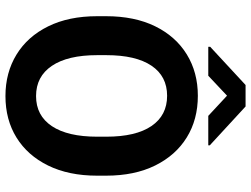

<svg xmlns="http://www.w3.org/2000/svg" viewBox="-132 -810 952 729"><g transform="rotate(90 344.5 -446.0)"><path d="M647.5 -372.1V-338.4Q647.5 -230.5 609.1 -152.3Q570.8 -74.2 502.9 -32.2Q435.1 9.8 345.2 9.8Q256.3 9.8 187.7 -32.2Q119.1 -74.2 80.6 -152.3Q42 -230.5 42 -338.4V-372.1Q42 -480.5 80.3 -558.6Q118.7 -636.7 187 -678.7Q255.4 -720.7 344.2 -720.7Q434.1 -720.7 502.2 -678.7Q570.3 -636.7 608.9 -558.6Q647.5 -480.5 647.5 -372.1ZM499.5 -338.4V-373Q499.5 -485.4 459 -544.7Q418.5 -604 344.2 -604Q270 -604 230 -544.7Q189.9 -485.4 189.9 -373V-338.4Q189.9 -226.6 230.5 -166.5Q271 -106.4 345.2 -106.4Q419.4 -106.4 459.5 -166.5Q499.5 -226.6 499.5 -338.4ZM384.8 -901.9 532.2 -766.1V-760.3H420.4L343.8 -831.5L268.1 -760.3H158.2V-767.6L303.2 -901.9Z"/></g></svg>

Font: Vazirmatn UI FD
Style: Bold
Weight: 700
Designer: Saber Rastikerdar
Foundry: Saber Rastikerdar
Version: Version 33.003